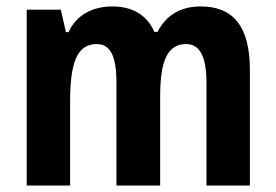

<svg xmlns="http://www.w3.org/2000/svg" viewBox="-20 -577 858 597"><path d="M604 -557C543 -557 497 -531 470 -478H460C439 -526 397 -557 329 -557C268 -557 217 -530 193 -477H185L169 -547H63V0H198V-260C198 -377 217 -440 281 -440C323 -440 342 -402 342 -322V0H478V-276C478 -385 499 -440 559 -440C601 -440 622 -401 622 -321V0H757V-359C757 -494 706 -557 604 -557Z"/></svg>

Font: Noto Sans Myanmar Condensed
Style: Bold
Weight: 700
Width: 3
Designer: Monotype Design Team
Foundry: Monotype Imaging Inc.
Version: Version 2.107